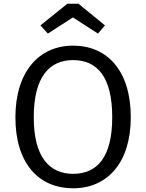

<svg xmlns="http://www.w3.org/2000/svg" viewBox="-20 -1002 787 1035"><path d="M238 -821 373 -908 508 -821 546 -865 403 -982H343L198 -865ZM374 -756C190 -756 63 -615 63 -369C63 -121 189 13 374 13C559 13 685 -125 685 -370C685 -621 558 -756 374 -756ZM374 -678C504 -678 585 -588 585 -370C585 -153 503 -65 374 -65C248 -65 162 -153 162 -369C162 -588 246 -678 374 -678Z"/></svg>

Font: Glow Sans SC Normal Book
Style: Regular
Weight: 500
Designer: Ryoko NISHIZUKA (kana, bopomofo & ideographs); Paul D. Hunt (Latin, Greek & Cyrillic); Sandoll Communications, Soo-young
Version: Version 0.93